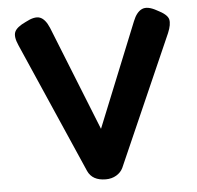

<svg xmlns="http://www.w3.org/2000/svg" viewBox="-51 -749 829 810"><g transform="rotate(-5 363.5 -344.0)"><path d="M365 9Q308 9 289 -33L47 -586Q30 -624 38.5 -644Q47 -664 86 -682Q125 -703 147.5 -694.5Q170 -686 186 -648L363 -205L541 -645Q556 -683 579.5 -693.5Q603 -704 642 -682Q685 -661 690 -640Q695 -619 680 -583L438 -33Q429 -14 409.5 -2.5Q390 9 365 9Z"/></g></svg>

Font: Fredoka SemiBold
Style: Regular
Weight: 600
Designer: Ben Nathan
Foundry: Milena B. Brandão, Ben Nathan
Version: Version 2.001